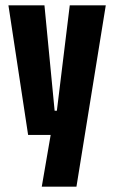

<svg xmlns="http://www.w3.org/2000/svg" viewBox="-20 -522 426 717"><path d="M255.5 -108.5 191.5 -101.5 240.5 -502H375L265.5 175H136L176 -57.5L244 -18H85L11.5 -502H146L184 -108.5Z"/></svg>

Font: Anek Latin Condensed
Style: Bold
Weight: 700
Width: 3
Designer: Yesha Goshar
Foundry: Ek Type
Version: Version 1.003